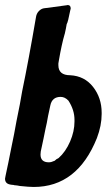

<svg xmlns="http://www.w3.org/2000/svg" viewBox="-56 -746 439 763"><path d="M223 -447Q280 -444 314 -400.5Q348 -357 348 -298V-293Q348 -247 329 -197Q251 -3 78 -3Q60 -3 22 -7H23Q19 -8 11.5 -9Q4 -10 1 -10L-2 -11H-3L-12 -12Q-14 -13 -17 -13Q-36 -17 -36 -36Q-36 -39 -34 -47Q-32 -57 -26 -85Q-25 -89 -23 -99Q-19 -119 -11 -159Q-3 -199 0 -213Q7 -254 23 -332Q28 -359 32 -383Q58 -508 87 -678Q89 -692 98 -701.5Q107 -711 118 -713L208 -725Q211 -726 213 -726Q225 -726 225 -712Q225 -710 223 -704Q214 -657 209 -650Q207 -636 201 -610V-611Q189 -570 178 -506L176 -494V-487Q176 -447 223 -447ZM158 -106 161 -107Q169 -115 177 -118Q205 -143 222.5 -183.5Q240 -224 240 -263V-270Q240 -309 216 -346Q202 -361 185 -361Q151 -361 144 -327L135 -285Q130 -255 125 -235Q124 -229 117 -195.5Q110 -162 106 -144Q105 -139 105 -132Q105 -101 138 -101Q148 -101 158 -106Z"/></svg>

Font: Bangerz Fix
Style: Regular
Weight: 400
Designer: vernon adams
Foundry: Vernon Adams
Version: Version 2.10;December 28, 2023;FontCreator 13.0.0.2683 64-bi